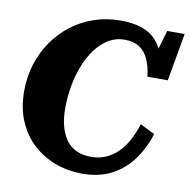

<svg xmlns="http://www.w3.org/2000/svg" viewBox="-81 -800 881 890"><g transform="rotate(10 359.5 -355.0)"><path d="M388.6 -74Q427.4 -74 458.7 -87.5Q490 -101 515.2 -125.9Q540.4 -150.8 559.1 -185.7Q577.8 -220.6 591.4 -263L660.2 -228.6Q637 -156.4 596.6 -102.5Q556.2 -48.6 498 -19.3Q439.8 10 363.2 10Q297.4 10 237.9 -11.5Q178.4 -33 132 -75Q85.6 -117 58.8 -178.8Q32 -240.6 32 -321.2Q32 -387.4 50.6 -447.3Q69.2 -507.2 103.7 -557.1Q138.2 -607 185.8 -643.5Q233.4 -680 291.7 -700Q350 -720 415.8 -720Q471.8 -720 511.6 -707.4Q551.4 -694.8 576.9 -670Q602.4 -645.2 616.9 -609.5Q631.4 -573.8 637.4 -527.6L587.2 -539.4L636.6 -710H718.8L679 -485.2H583.2Q577.6 -533.8 562 -567.5Q546.4 -601.2 519.1 -618.6Q491.8 -636 449.2 -636Q410 -636 376.5 -616.5Q343 -597 316.6 -562.6Q290.2 -528.2 271.6 -482.8Q253 -437.4 243.1 -384.2Q233.2 -331 233.2 -275Q233.2 -227.8 243.1 -190.8Q253 -153.8 272.3 -127.5Q291.6 -101.2 320.9 -87.6Q350.2 -74 388.6 -74Z"/></g></svg>

Font: Roboto Serif 20pt
Style: Italic
Weight: 400
Italic angle: -10°
Designer: Greg Gazdowicz
Foundry: Commercial Type
Version: Version 1.008